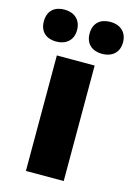

<svg xmlns="http://www.w3.org/2000/svg" viewBox="-155 -827 614 888"><g transform="rotate(15 151.5 -383.5)"><path d="M-38 -690C-38 -639 -5 -614 41 -614C86 -614 121 -640 121 -690C121 -741 86 -767 41 -767C-5 -767 -38 -742 -38 -690ZM181 -690C181 -640 214 -614 261 -614C306 -614 341 -640 341 -690C341 -741 306 -767 261 -767C214 -767 181 -742 181 -690ZM242 0V-553H61V0Z"/></g></svg>

Font: Noto Sans Arabic UI SmCn Bk
Style: Regular
Weight: 900
Width: 4
Designer: Monotype Design Team, Nadine Chahine and Nizar Qandah
Foundry: Monotype Imaging Inc.
Version: Version 2.010